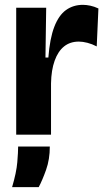

<svg xmlns="http://www.w3.org/2000/svg" viewBox="-20 -557 440 794"><path d="M47 0V-270V-525H171L168 -319H180Q186 -398 204.5 -446Q223 -494 253 -515.5Q283 -537 323 -537Q337 -537 353.5 -533.5Q370 -530 387 -522L380 -365Q361 -375 341.5 -380Q322 -385 306 -385Q270 -385 245 -365Q220 -345 206 -306Q192 -267 191 -212V0ZM30 217Q48 156 51.5 114Q55 72 55 49H186Q186 102 170.5 145.5Q155 189 140 217Z"/></svg>

Font: Bricolage Grotesque 72pt
Style: Bold
Weight: 700
Designer: Mathieu Triay
Foundry: Atelier Triay
Version: Version 1.001;gftools[0.9.33.dev8+g029e19f]